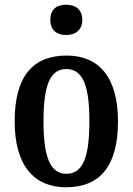

<svg xmlns="http://www.w3.org/2000/svg" viewBox="-20 -782 562 812"><path d="M260 -634C297 -634 328 -653 328 -698C328 -744 297 -762 260 -762C221 -762 193 -744 193 -698C193 -653 221 -634 260 -634ZM259 10C404 10 479 -81 479 -269C479 -457 397 -547 262 -547C117 -547 42 -457 42 -269C42 -81 125 10 259 10ZM261 -47C190 -47 164 -123 164 -269C164 -415 189 -490 260 -490C333 -490 358 -415 358 -269C358 -123 333 -47 261 -47Z"/></svg>

Font: Noto Serif Condensed Semi
Style: Regular
Weight: 600
Width: 3
Designer: Monotype Design Team
Foundry: Monotype Imaging Inc.
Version: Version 1.002